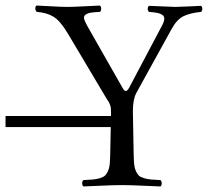

<svg xmlns="http://www.w3.org/2000/svg" viewBox="-125 -670 755 695"><path d="M358.9 -108.9Q359.4 -87.9 360.8 -74.2Q362.3 -60.5 367.2 -50Q372.1 -39.6 377.9 -34.2Q383.8 -28.8 396 -25.1Q408.2 -21.5 420.9 -20.3Q433.6 -19 456.1 -18.1Q460.4 -13.7 460.4 -6.6Q460.4 0.5 456.1 4.9Q436 4.4 391.6 2.2Q347.2 0 316.9 0Q286.1 0 241 2.2Q195.8 4.4 176.8 4.9Q172.4 0.5 172.4 -6.6Q172.4 -13.7 176.8 -18.1Q199.2 -19 211.9 -20.3Q224.6 -21.5 236.8 -25.1Q249 -28.8 254.9 -34.2Q260.7 -39.6 265.6 -50Q270.5 -60.5 272 -74.2Q273.4 -87.9 273.9 -108.9L275.9 -210H-105V-250H276.9V-258.8Q276.9 -270 276.4 -276.9Q275.9 -283.7 273.4 -290.3Q271 -296.9 269.3 -300Q267.6 -303.2 261.7 -311.5Q257.3 -319.3 252.9 -326.2L121.6 -546.9Q93.3 -594.7 68.8 -609.4Q43.9 -624.5 7.8 -627Q3.4 -631.3 2.9 -638.4Q2.4 -645.5 6.8 -649.9Q13.7 -649.9 54.9 -647.5Q96.2 -645 119.1 -645Q141.1 -645 180.9 -647.2Q220.7 -649.4 236.8 -649.9Q241.2 -645.5 241.2 -638.4Q241.2 -631.3 236.8 -627Q213.9 -626 202.1 -623.8Q190.4 -621.6 183.8 -616.2Q177.2 -610.8 179.7 -601.6Q181.6 -592.8 190.9 -576.2L317.4 -354Q324.2 -341.3 329.8 -340.6Q335.4 -339.8 342.3 -352.1L460.9 -576.2Q469.2 -591.3 469.7 -601.3Q470.2 -611.3 462.2 -616.5Q454.1 -621.6 443.6 -623.5Q433.1 -625.5 414.1 -627Q409.7 -631.3 409.7 -637.9Q409.7 -644.5 414.1 -648.9Q433.6 -648.4 465.8 -646.7Q498 -645 509.8 -645Q522.9 -645 557.6 -646.7Q592.3 -648.4 603 -648.9Q607.4 -644.5 607.4 -637.9Q607.4 -631.3 603 -627Q563 -623 539.1 -611.3Q515.1 -599.6 496.1 -564.9L368.7 -334Q356 -310.5 356 -267.6Z"/></svg>

Font: Linux Libertine Display G
Style: Regular
Weight: 400
Designer: Philipp H. Poll
Foundry: Philipp H. Poll
Version: Version 5.0.9